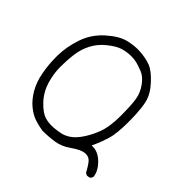

<svg xmlns="http://www.w3.org/2000/svg" viewBox="-131 -627 762 762"><g transform="rotate(45 250.0 -246.5)"><path d="M449.7 2.4Q459 2.4 465.3 -2L470.2 -11.7Q467.8 -41 440.4 -68.4Q413.6 -95.2 383.8 -95.2H377Q389.6 -122.1 395.3 -138.4Q400.9 -154.8 405.3 -168.9Q409.7 -183.1 412.1 -208Q414.6 -232.9 414.6 -260.5Q414.6 -288.1 413.6 -307.1Q411.6 -344.7 406.2 -368.2Q398.4 -403.3 366.5 -438Q334.5 -472.7 309.3 -482.2Q284.2 -491.7 251.5 -494.1Q244.6 -494.6 237.3 -494.6Q211.4 -494.6 183.6 -487.8Q148.4 -479.5 106.4 -442.1Q64.5 -404.8 47.1 -353.3Q29.8 -301.8 28.8 -253.9Q28.8 -248.5 28.8 -243.7Q28.8 -200.7 36.6 -159.2Q44.4 -117.7 62.5 -86.7Q80.6 -55.7 103.8 -36.6Q127 -17.6 149.4 -10Q171.9 -2.4 196.8 1.5Q232.4 1.5 264.2 -3.4Q294.9 -8.3 324.2 -28.8Q360.8 -55.2 384.3 -55.2Q400.9 -55.2 411.6 -43.5Q423.3 -30.3 438 -2.4L447.3 2.4Q448.7 2.4 449.7 2.4ZM209 -38.1Q189.5 -38.1 172.9 -43Q147.9 -50.8 119.9 -80.8Q91.8 -110.8 79.6 -151.9Q68.4 -190.9 68.4 -228Q68.4 -265.1 73 -300.3Q77.6 -335.4 93.3 -365.2Q108.9 -395.5 137.9 -418.9Q167 -442.4 189.5 -449.7Q213.9 -457 237.3 -457Q255.4 -457 268.6 -453.6Q283.7 -449.7 304.7 -441.4Q327.1 -433.1 346.4 -406.5Q365.7 -379.9 370.6 -349.9Q375.5 -319.8 375.5 -258.3Q375.5 -196.3 359.6 -156.7Q343.8 -117.2 322.8 -89.4Q301.8 -61 275.4 -49.8Q263.7 -43.5 231 -39.6Q219.7 -38.1 209 -38.1Z"/></g></svg>

Font: Bakudai
Style: Light
Weight: 300
Version: Version 1.48